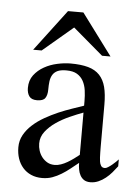

<svg xmlns="http://www.w3.org/2000/svg" viewBox="-43 -540 422 583"><g transform="rotate(5 167.5 -249.0)"><path d="M334 -48.8Q327.1 -39.6 318.6 -29.5Q310.1 -19.5 300 -11.5Q290 -3.4 278.3 1.7Q266.6 6.8 253.9 6.8Q242.2 6.8 234.6 2Q227.1 -2.9 222.7 -11Q218.3 -19 216.6 -28.8Q214.8 -38.6 214.8 -48.8Q202.6 -39.1 190.4 -29.3Q178.2 -19.5 165 -11.5Q151.9 -3.4 137.7 1.7Q123.5 6.8 106.9 6.8Q87.9 6.8 73 0.2Q58.1 -6.3 47.9 -18.1Q37.6 -29.8 32.2 -45.7Q26.9 -61.5 26.9 -80.1Q26.9 -100.6 36.4 -117.7Q45.9 -134.8 61.5 -148.9Q77.1 -163.1 97.2 -174.6Q117.2 -186 138.2 -195.1Q159.2 -204.1 179.2 -210.9Q199.2 -217.8 214.8 -223.1V-236.8Q214.8 -253.9 212.6 -269.8Q210.4 -285.6 203.6 -298.1Q196.8 -310.5 184.6 -317.9Q172.4 -325.2 151.9 -325.2Q134.8 -325.2 125 -320.6Q115.2 -315.9 110.1 -307.4Q105 -298.8 103.5 -287.4Q102.1 -275.9 102.1 -262.2Q102.1 -245.6 95.7 -236.3Q89.4 -227.1 70.8 -227.1Q53.7 -227.1 46.9 -236.8Q40 -246.6 40 -262.2Q40 -285.2 52.2 -301.3Q64.5 -317.4 82.8 -327.6Q101.1 -337.9 122.6 -342.5Q144 -347.2 163.1 -347.2Q194.8 -347.2 216.6 -341.1Q238.3 -335 251.5 -321Q264.6 -307.1 270.3 -285.2Q275.9 -263.2 275.9 -231.9V-117.2Q275.9 -109.9 275.9 -101.6Q275.9 -93.3 276.1 -85.2Q276.4 -77.1 276.6 -70.1Q276.9 -63 277.8 -58.1Q278.8 -51.3 282.2 -45.7Q285.6 -40 293.9 -40Q297.9 -40 303.7 -43.7Q309.6 -47.4 315.4 -52.2Q321.3 -57.1 326.4 -62Q331.5 -66.9 334 -69.8ZM214.8 -202.1Q196.3 -195.3 174.3 -185.5Q152.3 -175.8 133.3 -162.8Q114.3 -149.9 101.6 -133.5Q88.9 -117.2 88.9 -97.2Q88.9 -85.9 92.3 -75.2Q95.7 -64.5 102.5 -55.7Q109.4 -46.9 118.9 -41.5Q128.4 -36.1 141.1 -36.1Q150.9 -36.1 160.6 -39.6Q170.4 -43 179.9 -48.6Q189.5 -54.2 198.5 -60.8Q207.5 -67.4 214.8 -73.2ZM255.9 -378.9 164.1 -457 71.8 -378.9H45.9L141.1 -504.9H188L281.7 -378.9Z"/></g></svg>

Font: Scheherazade
Style: Regular
Weight: 400
Designer: SIL International
Foundry: SIL International
Version: Version 2.100 (build 932/914)